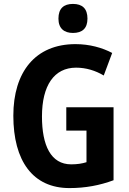

<svg xmlns="http://www.w3.org/2000/svg" viewBox="-20 -949 659 979"><path d="M352 -929C305 -929 278 -906 278 -854C278 -804 307 -781 352 -781C399 -781 426 -804 426 -854C426 -905 400 -929 352 -929ZM318 -402V-283H421V-122C399 -115 374 -111 343 -111C239 -111 194 -208 194 -355C194 -513 256 -604 368 -604C419 -604 467 -589 509 -564L552 -679C501 -706 436 -724 365 -724C160 -724 48 -582 48 -359C48 -129 147 10 334 10C416 10 489 -4 559 -30V-402Z"/></svg>

Font: Noto Sans Arabic UI Cn
Style: Bold
Weight: 700
Width: 3
Designer: Monotype Design Team, Nadine Chahine and Nizar Qandah
Foundry: Monotype Imaging Inc.
Version: Version 2.010